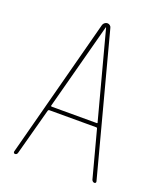

<svg xmlns="http://www.w3.org/2000/svg" viewBox="-135 -819 771 908"><g transform="rotate(20 250.0 -365.0)"><path d="M131.8 -275.4Q129.9 -270.5 134.8 -269.5H361.3Q367.2 -269.5 364.3 -275.4L249 -709Q249 -710 248 -710Q247.1 -710 247.1 -709ZM47.9 0Q44.9 0 42.5 -2.9Q40 -5.9 41 -9.8L226.6 -713.9Q228.5 -720.7 234.9 -725.6Q241.2 -730.5 248.5 -730.5Q255.9 -730.5 261.7 -725.6Q267.6 -720.7 268.6 -713.9L455.1 -9.8Q456.1 -5.9 454.1 -2.9Q452.1 0 448.2 0Q439.5 0 434.6 -9.8L372.1 -245.1Q371.1 -250 366.2 -250H129.9Q126 -250 124 -245.1L60.5 -9.8Q57.6 0 47.9 0Z"/></g></svg>

Font: Rounded Mgen+ 1m thin
Style: Regular
Weight: 100
Designer: [Source Han Sans]
Ryoko NISHIZUKA  (kana & ideographs); Paul D. Hunt (Latin, Greek & Cyrillic); Wenlong ZHANG  (bopomofo
Version: Version 1.059.20150602